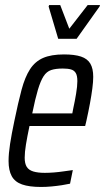

<svg xmlns="http://www.w3.org/2000/svg" viewBox="-20 -734 417 762"><path d="M143 8Q96 8 67.5 -2Q39 -12 26.5 -35Q14 -58 14 -95Q14 -124 20 -163Q26 -202 37 -254Q52 -327 65.5 -377.5Q79 -428 99 -459Q119 -490 151 -504Q183 -518 234 -518Q276 -518 301.5 -509.5Q327 -501 338.5 -481.5Q350 -462 350 -429Q350 -410 346.5 -383Q343 -356 337 -323.5Q331 -291 323 -255L318 -234H97Q88 -191 83 -160.5Q78 -130 78 -108Q78 -85 86 -72Q94 -59 112 -53.5Q130 -48 158 -48Q174 -48 193.5 -49.5Q213 -51 233 -54Q253 -57 269 -59L258 -5Q245 -2 225.5 1Q206 4 184.5 6Q163 8 143 8ZM108 -284H267L271 -305Q277 -332 282 -362Q287 -392 287 -412Q287 -434 280.5 -444.5Q274 -455 261.5 -458.5Q249 -462 229 -462Q201 -462 183 -456Q165 -450 153 -431.5Q141 -413 130.5 -378Q120 -343 108 -284ZM211 -580 173 -708 175 -714H219L255 -620L328 -714H377L375 -708L284 -580Z"/></svg>

Font: Saira ExtraCondensed
Style: Italic
Weight: 400
Width: 2
Italic angle: -12°
Designer: Hector Gatti with collaboration of the Omnibus-Type team
Foundry: Omnibus-Type
Version: Version 1.101